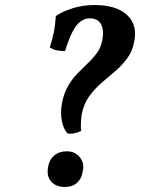

<svg xmlns="http://www.w3.org/2000/svg" viewBox="-20 -735 569 764"><path d="M202 -671Q227 -689 268.5 -702Q310 -715 356 -715Q443 -715 485.5 -675.5Q528 -636 514 -569Q507 -531 486 -502.5Q465 -474 437.5 -451Q410 -428 382.5 -404Q355 -380 334 -350.5Q313 -321 305 -279Q303 -266 302 -247.5Q301 -229 303 -214Q291 -208 278 -205Q265 -202 251 -203Q235 -215 227 -250Q219 -285 227 -327Q235 -366 251.5 -394Q268 -422 289 -443.5Q310 -465 330.5 -484.5Q351 -504 366.5 -525.5Q382 -547 387 -575Q395 -615 382 -638.5Q369 -662 337 -662Q318 -662 301 -650Q284 -638 269 -609.5Q254 -581 239 -532Q218 -532 204.5 -535Q191 -538 178 -546Q190 -584 195 -610.5Q200 -637 202 -671ZM238 9Q202 9 183 -13.5Q164 -36 172 -74Q177 -101 196.5 -117Q216 -133 247 -133Q267 -133 282.5 -123Q298 -113 306.5 -95Q315 -77 309 -52Q305 -24 286.5 -7.5Q268 9 238 9Z"/></svg>

Font: Vollkorn SemiBold
Style: Italic
Weight: 600
Italic angle: -11°
Designer: Friedrich Althausen
Foundry: Friedrich Althausen
Version: Version 5.000